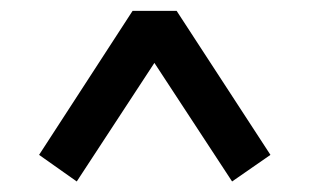

<svg xmlns="http://www.w3.org/2000/svg" viewBox="-20 -525 584 363"><path d="M53.9 -232.2 230.7 -504.5H313.9L491.3 -232.2L418.8 -181.9L244.9 -447.3H298.9L125.1 -181.9Z"/></svg>

Font: Adobe Variable Font Prototype
Style: Regular
Weight: 389
Designer: Frank Grießhammer
Foundry: Adobe
Version: Version 1.004;hotconv 1.0.113;makeotfexe 2.5.65598